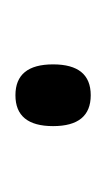

<svg xmlns="http://www.w3.org/2000/svg" viewBox="37 -168 140 255"><g transform="rotate(-90 107.5 -41.0)"><path d="M67 -41Q67 -91 108 -91Q149 -91 149 -41Q149 9 108 9Q67 9 67 -41Z"/></g></svg>

Font: Noto Sans Myanmar UI Condensed Light
Style: Regular
Weight: 300
Width: 3
Designer: Monotype Design Team
Foundry: Monotype Imaging Inc.
Version: Version 2.103; ttfautohint (v1.8.4.7-5d5b)